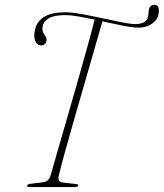

<svg xmlns="http://www.w3.org/2000/svg" viewBox="-20 -762 667 782"><path d="M219 -44.5Q213.5 -21.5 236 -18.5L289.5 -12.5Q300 -11.5 298 -5.5Q296 0 284.5 0H100.5Q89.5 0 90.5 -6Q91.5 -12.5 105 -13.5L154 -19.5Q178.5 -22.5 185.5 -45.5Q198 -89.5 215.8 -151Q233.5 -212.5 254 -283.2Q274.5 -354 295 -426.2Q315.5 -498.5 334 -564.5Q352.5 -630.5 365.5 -682Q330.5 -689.5 299.2 -695Q268 -700.5 248 -700.5Q200 -700.5 178.5 -687.5Q157 -674.5 154 -655.5Q151 -641 155.5 -631.2Q160 -621.5 165.2 -613.8Q170.5 -606 169.5 -597Q169 -589 162.8 -582.8Q156.5 -576.5 145.5 -577Q131.5 -578 124 -594.2Q116.5 -610.5 121.5 -635.5Q127 -671.5 157.5 -691.8Q188 -712 247.5 -712Q271.5 -712 311.8 -704.8Q352 -697.5 395.8 -688Q439.5 -678.5 476 -671.2Q512.5 -664 529.5 -664Q572.5 -664 581 -688.5Q584 -697.5 584.5 -707Q585 -716.5 586.5 -724.5Q592 -742.5 609 -742.5Q627.5 -742.5 627 -717.5Q626.5 -687.5 603 -668.5Q579.5 -649.5 544 -649.5Q520.5 -649.5 480.5 -657.5Q440.5 -665.5 397 -675Q382.5 -623.5 363.2 -556.8Q344 -490 323 -417.5Q302 -345 281.8 -274.8Q261.5 -204.5 245 -144.5Q228.5 -84.5 219 -44.5Z"/></svg>

Font: Fraunces 72pt S000 Thin
Style: Italic
Weight: 100
Italic angle: -16°
Version: Version 1.000; ttfautohint (v1.8.3)